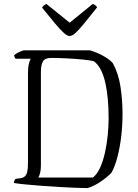

<svg xmlns="http://www.w3.org/2000/svg" viewBox="-20 -961 707 981"><path d="M427 0Q404 0 366.5 -1.5Q329 -3 284.5 -5.5Q240 -8 195 -11.5Q150 -15 112 -18.5Q74 -22 51 -26Q51 -33 54 -38.5Q57 -44 59 -47L82 -50Q98 -52 107 -60Q116 -68 119.5 -84.5Q123 -101 123 -130V-587Q123 -609 125.5 -624Q128 -639 131.5 -648.5Q135 -658 137 -661H60Q57 -663 54.5 -670Q52 -677 52 -678Q56 -683 66.5 -689Q77 -695 88 -699.5Q99 -704 104 -704H439Q453 -700 469.5 -693.5Q486 -687 502 -678.5Q518 -670 532 -660Q546 -650 556 -639Q585 -587 595.5 -518.5Q606 -450 606 -380Q606 -318 599 -261Q592 -204 579.5 -157Q567 -110 550 -79Q539 -67 523.5 -54.5Q508 -42 491.5 -31Q475 -20 458 -12Q441 -4 427 0ZM176 -54H455Q477 -72 492 -105.5Q507 -139 516.5 -182Q526 -225 530.5 -271Q535 -317 535 -360Q535 -408 531 -453Q527 -498 518.5 -536.5Q510 -575 495.5 -603.5Q481 -632 460 -648Q442 -653 406 -656.5Q370 -660 326 -662.5Q282 -665 241 -665Q210 -665 199.5 -647.5Q189 -630 189 -592V-114Q189 -92 184.5 -76Q180 -60 176 -54ZM336 -777Q324 -777 307 -792Q290 -807 263 -839Q236 -871 195 -922Q197 -926 202.5 -931.5Q208 -937 217 -941L336 -845L454 -941Q464 -937 469.5 -932Q475 -927 476 -923Q434 -870 407 -837.5Q380 -805 364 -791Q348 -777 336 -777Z"/></svg>

Font: Texturina Medium 12pt Thin
Style: Regular
Weight: 250
Version: Version 1.002